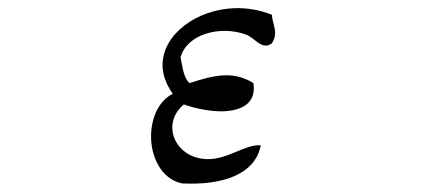

<svg xmlns="http://www.w3.org/2000/svg" viewBox="-20 -511 1040 469"><path d="M644 -405C661 -431 646 -450 644 -475C614 -487 583 -492 553 -491C460 -488 377 -427 377 -352C377 -330 385 -306 402 -282C367 -264 350 -223 349 -181C348 -128 374 -74 424 -63C520 -58 603 -83 617 -156C578 -160 531 -116 476 -123C431 -128 402 -162 401 -197C400 -218 409 -239 429 -256C454 -247 489 -239 522 -239C568 -240 607 -257 599 -308C548 -340 499 -326 443 -308C428 -321 426 -348 421 -371C437 -428 517 -449 580 -427C603 -419 619 -387 644 -405Z"/></svg>

Font: Yuji Syuku Std R
Style: Regular
Weight: 400
Designer: Kataoka Yuji
Foundry: Kinuta Font Factory
Version: Version 3.000;hotconv 1.0.111;makeotfexe 2.5.65597